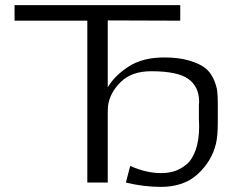

<svg xmlns="http://www.w3.org/2000/svg" viewBox="-20 -715 912 752"><path d="M37 -634V-695H686V-634L402 -635V-373Q429 -419 484 -454.5Q539 -490 623 -490Q680 -490 720.5 -478Q761 -466 782.5 -449.5Q804 -433 816 -406.5Q828 -380 830.5 -360Q833 -340 833 -312V-233Q833 -183 826 -153Q810 -85 755.5 -34Q701 17 610 17Q543 17 473 0L490 -65Q553 -37 611 -37Q638 -37 661.5 -44Q685 -51 708.5 -69.5Q732 -88 746 -126.5Q760 -165 760 -221Q760 -226 759.5 -236Q759 -246 759 -251V-303Q759 -306 759.5 -310Q760 -314 760 -316Q760 -375 718 -405.5Q676 -436 572 -436Q496 -436 453 -394Q410 -352 403 -300Q402 -288 402 -264V0H322V-634Z"/></svg>

Font: Coval
Style: ExtraLight
Weight: 250
Foundry: Context Ltd
Version: Version 001.000